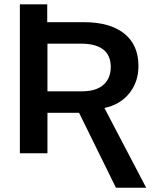

<svg xmlns="http://www.w3.org/2000/svg" viewBox="-20 -708 707 887"><path d="M462.4 -209 655.3 159.2H515.6L345.2 -187H199.2V0H71.8V-688H198.2V-605.5H367.7Q488.3 -605.5 554 -553Q619.6 -500.5 619.6 -403.3Q619.6 -329.6 577.4 -277.1Q535.2 -224.6 462.4 -209ZM491.7 -398.9Q491.7 -452.1 457 -479.2Q422.4 -506.3 354.5 -506.3H199.2V-286.1H358.4Q423.3 -286.1 457.5 -315.9Q491.7 -345.7 491.7 -398.9Z"/></svg>

Font: Arimo SemiBold
Style: Regular
Weight: 600
Designer: Steve Matteson
Foundry: Monotype Imaging Inc.
Version: Version 1.33